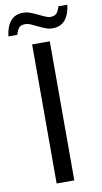

<svg xmlns="http://www.w3.org/2000/svg" viewBox="-105 -908 507 952"><g transform="rotate(-10 148.5 -432.0)"><path d="M100.1 -700.2H189V0H100.1ZM-8.8 -759.8Q-3.4 -807.6 19 -835.2Q41.5 -862.8 83 -862.8Q101.1 -862.8 119.1 -856Q137.2 -849.1 154.1 -840.8Q170.9 -832.5 186.3 -825.7Q201.7 -818.8 214.4 -818.8Q234.4 -818.8 244.4 -829.3Q254.4 -839.8 261.2 -863.8H306.2Q300.8 -816.4 278.3 -788.8Q255.9 -761.2 214.4 -761.2Q196.3 -761.2 178.7 -768.1Q161.1 -774.9 144.5 -783.2Q127.9 -791.5 112.3 -798.3Q96.7 -805.2 83 -805.2Q62.5 -805.2 52.7 -794.7Q43 -784.2 36.1 -759.8Z"/></g></svg>

Font: Noto Kufi Arabic
Style: Regular
Weight: 400
Designer: Monotype Design team
Foundry: Monotype Imaging Inc.
Version: Version 1.02